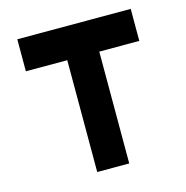

<svg xmlns="http://www.w3.org/2000/svg" viewBox="-96 -720 787 811"><g transform="rotate(-15 298.0 -314.5)"><path d="M546 -489H371V0H231V-489H50V-629H546V-489Z"/></g></svg>

Font: CAT North
Style: Regular
Weight: 400
Designer: Peter Wiegel
Foundry: Peter Wiegel
Version: Version 1.000